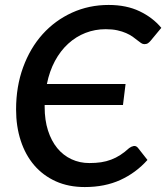

<svg xmlns="http://www.w3.org/2000/svg" viewBox="-20 -748 672 776"><path d="M576 -101.5Q529.5 -49.5 466.8 -20.8Q404 8 322.5 8Q257 8 205.5 -15.2Q154 -38.5 118.2 -80.2Q82.5 -122 63.8 -179.5Q45 -237 45 -305.5Q45 -398.5 73.5 -476.2Q102 -554 152.2 -609.8Q202.5 -665.5 271 -696.8Q339.5 -728 419 -728Q491 -728 544.2 -702.5Q597.5 -677 632 -635.5L588.5 -583Q584 -577.5 578.2 -573.5Q572.5 -569.5 563.5 -569.5Q557 -569.5 550.2 -574Q543.5 -578.5 535.2 -585.2Q527 -592 516 -599.8Q505 -607.5 489.8 -614.2Q474.5 -621 454.2 -625.5Q434 -630 407 -630Q364 -630 325.5 -615Q287 -600 255.8 -571.5Q224.5 -543 202.2 -501.8Q180 -460.5 169.5 -408.5H487.5L477 -323.5H160.5V-315.5Q160.5 -262.5 174 -220.5Q187.5 -178.5 211.5 -149.2Q235.5 -120 268.8 -104.5Q302 -89 341 -89Q367 -89 388.5 -92.2Q410 -95.5 429.2 -102.8Q448.5 -110 466.2 -121.5Q484 -133 502 -149.5Q510.5 -156 520.2 -157.8Q530 -159.5 537.5 -150.5L576 -101.5Z"/></svg>

Font: Lato Semibold
Style: Italic
Weight: 600
Italic angle: -7°
Designer: Lukasz Dziedzic
Foundry: tyPoland Lukasz Dziedzic
Version: Version 2.006; 2014-01-15